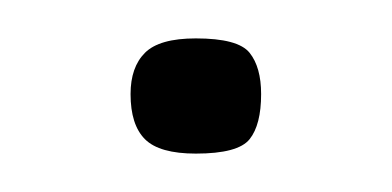

<svg xmlns="http://www.w3.org/2000/svg" viewBox="-20 -71 204 100"><path d="M116 -22Q116 -6 110 1.5Q104 9 82 9Q63 9 55.5 1.5Q48 -6 48 -22Q48 -36 55.5 -43.5Q63 -51 82 -51Q104 -51 110 -43.5Q116 -36 116 -22Z"/></svg>

Font: Glory Thin Light
Style: Regular
Weight: 300
Version: Version 1.011